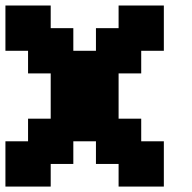

<svg xmlns="http://www.w3.org/2000/svg" viewBox="-20 -687 707 707"><path d="M0 -166.7H83.3V-250H166.7V-416.7H83.3V-500H0V-666.7H166.7V-583.3H250V-500H333.3V-583.3H416.7V-666.7H583.3V-500H500V-416.7H416.7V-250H500V-166.7H583.3V0H416.7V-83.3H333.3V-166.7H250V-83.3H166.7V0H0Z"/></svg>

Font: Galmuri11 Bold
Style: Regular
Weight: 700
Designer: Lee Minseo (quiple)
Version: Version 2.397;hotconv 1.1.1;makeotfexe 2.6.0 DEVELOPMENT